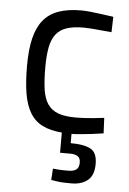

<svg xmlns="http://www.w3.org/2000/svg" viewBox="-53 -549 542 806"><g transform="rotate(5 218.5 -146.5)"><path d="M373 127Q373 175 347 196Q321 217 279 217Q262 217 246.5 216.5Q231 216 219 214Q205 212 193 210L196 162Q208 163 219 164Q229 165 240 165Q251 165 262 165Q283 165 294.5 156.5Q306 148 306 127Q306 108 294.5 100.5Q283 93 262 93H220V8Q171 4 138 -12.5Q105 -29 85.5 -61.5Q66 -94 58 -142.5Q50 -191 50 -259Q50 -327 61.5 -374.5Q73 -422 97.5 -452Q122 -482 161.5 -496Q201 -510 257 -510Q274 -510 297.5 -507.5Q321 -505 342 -502Q367 -498 393 -495L391 -430Q368 -432 346 -434Q327 -436 307 -437.5Q287 -439 273 -439Q230 -439 201.5 -429.5Q173 -420 156.5 -398.5Q140 -377 133.5 -342.5Q127 -308 127 -259Q127 -204 132.5 -166Q138 -128 154 -104.5Q170 -81 198.5 -70.5Q227 -60 273 -60Q287 -60 307.5 -61Q328 -62 347 -64Q369 -66 392 -69L395 -4Q370 0 345 3Q324 5 301 7.5Q278 10 261 10V49Q317 49 345 64Q373 79 373 127Z"/></g></svg>

Font: TitilliumText22L 400 wt
Style: 400 wt
Weight: 400
Designer: Campivisivi
Foundry: Campivisivi
Version: 1.000